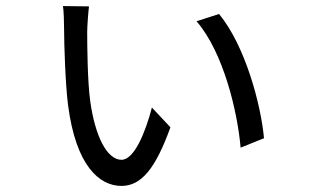

<svg xmlns="http://www.w3.org/2000/svg" viewBox="-20 -591 1040 632"><path d="M273 -570 187 -571C190 -558 191 -511 191 -492C191 -450 195 -314 204 -245C230 -45 307 21 380 21C445 21 492 -36 541 -172L480 -237C459 -156 422 -65 380 -65C332 -65 293 -143 277 -258C268 -323 267 -442 267 -486C267 -504 271 -557 273 -570ZM701 -545 627 -521C716 -418 762 -222 772 -105L849 -136C839 -247 787 -441 701 -545Z"/></svg>

Font: Source Han Sans CN Regular
Style: Regular
Weight: 400
Designer: Ryoko NISHIZUKA (kana & ideographs); Paul D. Hunt (Latin, Greek & Cyrillic); Wenlong ZHANG (bopomofo); Sandoll Communica
Foundry: Adobe Systems Incorporated
Version: Version 1.004;PS 1.004;hotconv 1.0.82;makeotf.lib2.5.63406